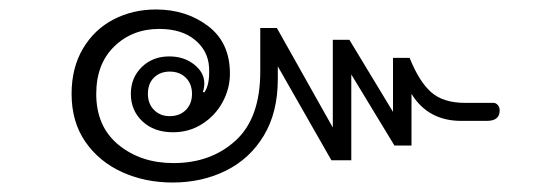

<svg xmlns="http://www.w3.org/2000/svg" viewBox="-20 -516 1170 405"><path d="M131 -318Q131 -373 155 -413.5Q179 -454 219.5 -475Q260 -496 309 -496Q373 -496 419 -461Q465 -426 465 -361Q465 -329 449.5 -300.5Q434 -272 406.5 -254.5Q379 -237 345 -237Q305 -237 280.5 -260Q256 -283 256 -318Q256 -352 279 -374.5Q302 -397 337 -397Q368 -397 389.5 -380Q411 -363 411 -340Q411 -331 408 -322L411 -321Q423 -338 421 -374Q419 -409 391 -432Q363 -455 316 -455Q259 -455 221 -418Q183 -381 183 -318Q183 -249 230 -210.5Q277 -172 346 -172Q425 -172 477 -219.5Q529 -267 529 -365V-457H564L682 -247V-432H717L809 -280V-394H844Q864 -344 889.5 -321.5Q915 -299 961 -299H1021Q1026 -299 1030 -294.5Q1034 -290 1034 -283Q1034 -261 1007 -261H953Q883 -261 848 -318V-209H812L721 -359V-178H679L566 -376V-349Q566 -279 536.5 -230Q507 -181 456.5 -156Q406 -131 344 -131Q286 -131 237.5 -153Q189 -175 160 -217Q131 -259 131 -318ZM385 -318Q385 -339 372 -352Q359 -365 338 -365Q318 -365 305 -352.5Q292 -340 292 -318Q292 -297 305 -284Q318 -271 338 -271Q359 -271 372 -284Q385 -297 385 -318Z"/></svg>

Font: Maitree Light
Style: Regular
Weight: 300
Designer: CadsonDemak Team
Foundry: CadsonDemak
Version: Version 1.001